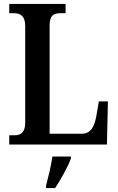

<svg xmlns="http://www.w3.org/2000/svg" viewBox="-20 -734 598 975"><path d="M27 0H523L528 -219H482L469 -144C459 -88 439 -55 396 -55H232V-605C232 -655 251 -667 288 -667H313V-714H27V-667H50C82 -667 108 -655 108 -602V-110C108 -59 82 -47 54 -47H27ZM214 208V221H260C288 179 325 113 340 71V61H246C240 107 225 166 214 208Z"/></svg>

Font: Noto Serif Sinhala Condensed SemiBold
Style: Regular
Weight: 600
Width: 3
Designer: Jelle Bosma - Monotype Design Team
Foundry: Monotype Imaging Inc.
Version: Version 2.007